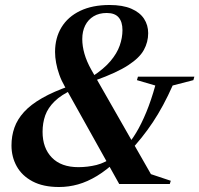

<svg xmlns="http://www.w3.org/2000/svg" viewBox="-20 -737 798 769"><path d="M497.5 -129 449.5 -95.5Q407.5 -56 368.8 -32.5Q330 -9 292.5 1.5Q255 12 216.5 12Q153 12 110.5 -10.5Q68 -33 47 -70.8Q26 -108.5 26 -154.5Q26 -192.5 37.8 -225.8Q49.5 -259 76.2 -288.5Q103 -318 148.8 -344.2Q194.5 -370.5 263 -394L350 -431Q396 -461 422.2 -492Q448.5 -523 459.5 -554.5Q470.5 -586 470.5 -616.5Q470.5 -649.5 455.2 -667.2Q440 -685 407.5 -685Q377 -685 355 -671.8Q333 -658.5 321.2 -635Q309.5 -611.5 309.5 -580.5Q309.5 -552.5 318.2 -521.8Q327 -491 345.5 -458L584.5 -39.5L664 -13L660 0H457.5L239.5 -390.5Q226 -414 217.5 -438Q209 -462 204.8 -485Q200.5 -508 200.5 -529Q200.5 -585 226.2 -627.5Q252 -670 301 -693.5Q350 -717 418.5 -717Q471.5 -717 505.8 -702.2Q540 -687.5 556.8 -662Q573.5 -636.5 573.5 -604Q573.5 -568.5 556.2 -537Q539 -505.5 493.5 -475.8Q448 -446 363 -415.5L273 -379Q225.5 -357.5 198.8 -331.2Q172 -305 161.2 -274.8Q150.5 -244.5 150.5 -209Q150.5 -144 187.8 -105.8Q225 -67.5 294 -67.5Q331 -67.5 366.5 -76.2Q402 -85 438 -112L481 -146Q504 -170 525.2 -205.2Q546.5 -240.5 566 -287.8Q585.5 -335 602 -394.5L528.5 -416L532.5 -430H758.5L754.5 -416L671.5 -394.5Q634.5 -311 592 -247.2Q549.5 -183.5 497.5 -129Z"/></svg>

Font: Newsreader 60pt SemiBold
Style: Italic
Weight: 600
Italic angle: -17°
Designer: Hugues Gentile
Foundry: Production Type
Version: Version 1.003